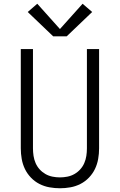

<svg xmlns="http://www.w3.org/2000/svg" viewBox="-20 -997 640 1025"><path d="M300 8Q272 8 244 3Q216 -2 190.5 -15Q165 -28 145 -49Q125 -70 113 -95Q101 -120 96 -148Q91 -176 91 -205V-735H156V-205Q156 -185 159 -165Q162 -145 170 -126.5Q178 -108 191.5 -93Q205 -78 222.5 -68Q240 -58 260 -54Q280 -50 300 -50Q320 -50 340 -54Q360 -58 377.5 -68Q395 -78 408.5 -93Q422 -108 430 -126.5Q438 -145 441 -165Q444 -185 444 -205V-735H509V-205Q509 -176 504 -148Q499 -120 487 -95Q475 -70 455 -49Q435 -28 409.5 -15Q384 -2 356 3Q328 8 300 8ZM336 -803H264L128 -933L179 -977L300 -842L421 -977L472 -933Z"/></svg>

Font: Iosevka Aile Custom Light
Style: Regular
Weight: 300
Designer: Belleve Invis
Foundry: Belleve Invis
Version: Version 17.0.2; ttfautohint (v1.8.3)